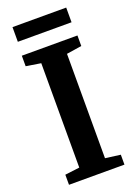

<svg xmlns="http://www.w3.org/2000/svg" viewBox="-169 -972 734 1038"><g transform="rotate(-20 198.5 -453.0)"><path d="M123.5 -68.5V-669L38.5 -682.5V-743H358.5V-682.5L271.5 -669V-68.5L358.5 -57V0H39.5V-58ZM353 -905.5V-821H44V-905.5Z"/></g></svg>

Font: Merriweather 24pt
Style: Bold
Weight: 700
Designer: Eben Sorkin
Foundry: Eben Sorkin
Version: Version 2.100